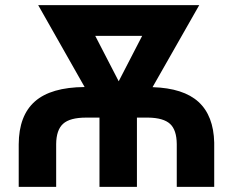

<svg xmlns="http://www.w3.org/2000/svg" viewBox="-20 -731 912 751"><path d="M444.3 -413.1 536.1 -590.8H352.5ZM576.7 -390.1Q697.8 -386.2 756.6 -332.3Q815.4 -278.3 817.9 -173.3V0H671.4V-167.5Q670.9 -222.7 645.3 -246.3Q619.6 -270 560.1 -271H515.6V0H369.1V-271H316.9Q253.4 -271 226.8 -246.8Q200.2 -222.7 199.7 -167.5V0H53.2V-166.5Q53.7 -278.8 116.5 -334.2Q179.2 -389.6 311 -390.6L129.4 -710.9H759.3Z"/></svg>

Font: MAUL Bold
Style: Bold
Weight: 700
Designer: MAUL
Version: Version 1.0; 2020; ttfautohint (v1.8.3)